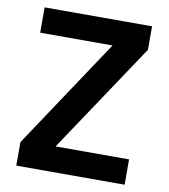

<svg xmlns="http://www.w3.org/2000/svg" viewBox="-80 -768 734 836"><g transform="rotate(10 287.5 -350.0)"><path d="M48 0V-104L370 -588H50V-700H525V-596L202 -112H527V0Z"/></g></svg>

Font: DM Sans 17pt
Style: Bold
Weight: 700
Version: Version 4.004;gftools[0.9.30]